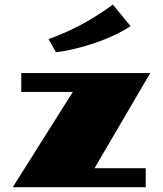

<svg xmlns="http://www.w3.org/2000/svg" viewBox="-20 -794 692 815"><path d="M186 -627.9Q270 -658.7 336.2 -695.6Q402.3 -732.4 459 -774.4L534.2 -683.1Q505.9 -664.1 468 -646Q430.2 -627.9 387.9 -613.3Q345.7 -598.6 301.8 -587.9Q257.8 -577.1 217.8 -572.3ZM289.1 -403.8H70.3V-483.9H617.7L381.3 -80.1H598.6V0.5H34.2Z"/></svg>

Font: Poller One
Style: Regular
Weight: 400
Designer: Yvonne Schttler
Foundry: Yvonne Schttler
Version: Version 1.002